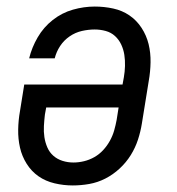

<svg xmlns="http://www.w3.org/2000/svg" viewBox="-20 -558 540 586"><path d="M202 8Q174 8 146.5 1.5Q119 -5 97.5 -20Q76 -35 61.5 -58Q47 -81 41 -107.5Q35 -134 35.5 -162.5Q36 -191 41 -219L54 -300H354L358 -322Q361 -339 361.5 -356.5Q362 -374 359.5 -390.5Q357 -407 350 -422Q343 -437 331 -448Q319 -459 302.5 -463.5Q286 -468 269 -468Q250 -468 230 -463.5Q210 -459 192.5 -447Q175 -435 163.5 -417.5Q152 -400 147 -380H69Q77 -413 95 -444Q113 -475 141 -497Q169 -519 202.5 -528.5Q236 -538 269 -538Q298 -538 325.5 -532Q353 -526 375 -511Q397 -496 412 -473Q427 -450 433.5 -423.5Q440 -397 439.5 -368Q439 -339 434 -311L413 -181Q409 -156 401 -131.5Q393 -107 379 -84.5Q365 -62 345 -43.5Q325 -25 301.5 -13Q278 -1 252.5 3.5Q227 8 202 8ZM204 -62Q220 -62 236.5 -66Q253 -70 268 -78.5Q283 -87 295 -100Q307 -113 315.5 -128.5Q324 -144 328.5 -160Q333 -176 336 -192L342 -230H121L117 -208Q115 -191 114 -173.5Q113 -156 115.5 -139.5Q118 -123 124.5 -108Q131 -93 143 -82.5Q155 -72 171 -67Q187 -62 204 -62Z"/></svg>

Font: Iosevka Slab Oblique
Style: Regular
Weight: 400
Italic angle: -9°
Monospace: yes
Designer: Belleve Invis
Foundry: Belleve Invis
Version: Version 11.1.1; ttfautohint (v1.8.3)